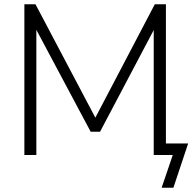

<svg xmlns="http://www.w3.org/2000/svg" viewBox="-20 -725 903 898"><path d="M736 153 788 0H699V-614L713 -611L448 -109H404L137 -610L150 -614V0H94V-705H146L439 -150H413L704 -705H756V-54H860L791 153Z"/></svg>

Font: Nunito Sans 12pt Light
Style: Regular
Weight: 300
Designer: Vernon Adams
Foundry: Vernon Adams
Version: Version 3.101;gftools[0.9.27]